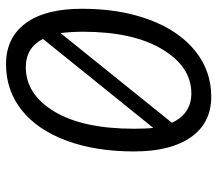

<svg xmlns="http://www.w3.org/2000/svg" viewBox="-62 -650 724 640"><g transform="rotate(-90 300.0 -330.0)"><path d="M297.9 12.2Q210.4 12.2 162.8 -55.4Q115.2 -123 115.2 -245.1Q115.2 -374 151.4 -470.9Q187.5 -567.9 253.2 -619.9Q318.8 -671.9 405.8 -671.9Q494.6 -671.9 542.7 -606.4Q590.8 -541 590.8 -418.9Q590.8 -291.5 554 -193.4Q517.1 -95.2 450.4 -41.5Q383.8 12.2 297.9 12.2ZM193.8 -181.2 490.2 -548.8Q460.9 -606 396 -606Q305.7 -606 248.3 -511Q190.9 -416 190.9 -245.1Q190.9 -202.1 193.8 -181.2ZM309.1 -54.2Q397.5 -54.2 455.8 -151.4Q514.2 -248.5 514.2 -416Q514.2 -451.7 509.8 -490.2L210.9 -119.1Q240.7 -54.2 309.1 -54.2Z"/></g></svg>

Font: Office Code Pro Italic
Style: Regular
Weight: 400
Italic angle: -9°
Designer: Nathan Rutzky & Paul D. Hunt
Foundry: Adobe Systems Incorporated
Version: Version 1.004;PS 001.004;hotconv 1.0.70;makeotf.lib2.5.58329